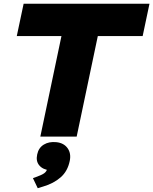

<svg xmlns="http://www.w3.org/2000/svg" viewBox="-20 -723 811 1016"><path d="M193.4 0 305.2 -532.2H68.8L105 -703.1H771L734.9 -532.2H497.6L385.7 0ZM179.7 272.9 154.3 219.7 168 214.8Q201.2 203.1 214.1 193.6Q227.1 184.1 230 168.9L231.9 160.2L245.6 178.7Q207 174.8 188 152.3Q168.9 129.9 176.8 94.2Q184.1 59.1 211.7 42.2Q239.3 25.4 277.8 29.3Q317.4 33.2 337.4 60.8Q357.4 88.4 349.1 128.4Q337.9 183.1 301 215.3Q264.2 247.6 209.5 263.7Z"/></svg>

Font: Schibsted Grotesk Black
Style: Italic
Weight: 900
Italic angle: -12°
Designer: Bakken & Baeck AS, Henrik Kongsvoll
Foundry: Schibsted ASA
Version: Version 1.100;gftools[0.9.25]